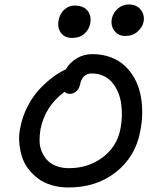

<svg xmlns="http://www.w3.org/2000/svg" viewBox="-20 -871 696 855"><path d="M537.1 -710.9Q507.3 -710.9 489.7 -733.6Q472.2 -756.3 478 -788.1Q483.9 -814.9 505.1 -833Q526.4 -851.1 553.2 -851.1Q588.9 -851.1 607.2 -827.1Q625.5 -803.2 619.1 -772.9Q614.7 -750.5 593 -730.7Q571.3 -710.9 537.1 -710.9ZM300.8 -702.1Q267.6 -702.1 251 -725.3Q234.4 -748.5 241.2 -782.2Q246.6 -809.6 266.1 -827.9Q285.6 -846.2 312 -846.2Q352.5 -846.2 370.4 -822.8Q388.2 -799.3 381.8 -766.1Q376.5 -738.8 355.5 -720.5Q334.5 -702.1 300.8 -702.1ZM284.2 -36.1Q244.6 -36.1 210.2 -46.4Q175.8 -56.6 150.6 -75.2Q125.5 -93.8 106.2 -118.9Q86.9 -144 77.6 -174.1Q68.4 -204.1 65.7 -237.3Q63 -270.5 70.8 -305.2Q81.1 -356.9 105.5 -402.3Q129.9 -447.8 160.6 -479Q191.4 -510.3 219.5 -530.5Q247.6 -550.8 272.9 -562Q291 -592.8 321.8 -611.3Q352.5 -629.9 392.1 -629.9Q435.1 -629.9 471.2 -616.7Q507.3 -603.5 533.4 -580.1Q559.6 -556.6 577.9 -524.4Q596.2 -492.2 604.7 -453.6Q613.3 -415 613.3 -371.8Q613.3 -328.6 604 -283.2Q582 -171.9 495.6 -104Q409.2 -36.1 284.2 -36.1ZM160.2 -294.9Q155.8 -268.1 156.2 -242.9Q156.7 -217.8 166 -195.8Q175.3 -173.8 190.7 -157.5Q206.1 -141.1 231 -131.6Q255.9 -122.1 287.1 -122.1Q372.6 -122.1 436.5 -169.7Q500.5 -217.3 516.1 -295.9Q522 -324.7 522.7 -354.2Q523.4 -383.8 519.3 -411.4Q515.1 -439 504.4 -463.1Q493.7 -487.3 478 -505.4Q462.4 -523.4 439.2 -533.7Q416 -543.9 388.2 -543.9Q347.7 -543.9 336.9 -497.1Q333.5 -476.6 320.3 -464.8Q307.1 -453.1 292 -453.1Q277.3 -453.1 267.1 -461.9Q180.2 -397.5 160.2 -294.9Z"/></svg>

Font: Shantell Sans Irregular
Style: Italic
Weight: 400
Italic angle: -11.31°
Designer: Stephen Nixon, Anya Danilova, Shantell Martin
Foundry: Arrow Type
Version: Version 1.006;[9816181b4]